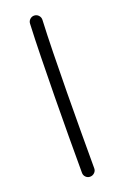

<svg xmlns="http://www.w3.org/2000/svg" viewBox="-140 -732 520 803"><g transform="rotate(-20 119.5 -330.5)"><path d="M125.5 -686.5Q136.7 -686 144.3 -677.5Q151.9 -668.9 151.4 -657.7Q148.4 -595.7 146.7 -512.7Q145 -429.7 144 -338.6Q143.1 -247.6 142.8 -159.9Q142.6 -72.3 142.6 0Q142.6 11.2 134.3 19Q126 26.9 114.7 26.9Q103.5 26.9 95.7 19Q87.9 11.2 87.9 0Q87.9 -72.3 88.1 -160.2Q88.4 -248 89.6 -339.1Q90.8 -430.2 92.5 -513.7Q94.2 -597.2 97.2 -660.6Q97.7 -671.9 106 -679.4Q114.3 -687 125.5 -686.5Z"/></g></svg>

Font: Mikhak-DS1-FD Light
Style: Regular
Weight: 300
Designer: Amin Abedi
Version: Version 3.2